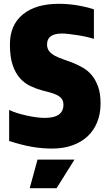

<svg xmlns="http://www.w3.org/2000/svg" viewBox="-20 -768 564 1008"><path d="M177 70H371L277 220H136ZM253 12Q200 12 146 2.5Q92 -7 28 -28V-191Q46 -182 70 -174.5Q94 -167 119 -161.5Q144 -156 169 -152.5Q194 -149 215 -149Q313 -149 313 -218Q313 -237 304 -249Q295 -261 279 -269Q263 -277 242.5 -282.5Q222 -288 199 -294Q170 -302 140 -316Q110 -330 86 -356Q62 -382 47 -425Q32 -468 32 -535Q32 -636 99.5 -692Q167 -748 289 -748Q334 -748 379.5 -741Q425 -734 473 -719V-564Q454 -570 431.5 -575Q409 -580 386 -583.5Q363 -587 342 -589.5Q321 -592 306 -592Q227 -592 227 -535Q227 -513 238.5 -499Q250 -485 268.5 -475Q287 -465 311 -457Q335 -449 361 -439Q388 -428 414.5 -413Q441 -398 461.5 -373.5Q482 -349 495 -313Q508 -277 508 -225Q508 -170 490 -126Q472 -82 439 -51.5Q406 -21 359 -4.5Q312 12 253 12Z"/></svg>

Font: Encode Sans Compressed
Style: Black
Weight: 900
Designer: Pablo Impallari, Andres Torresi
Foundry: Pablo Impallari, Andres Torresi
Version: Version 1.000; ttfautohint (v1.00) -l 8 -r 50 -G 200 -x 14 -